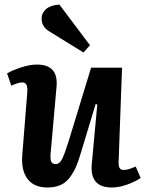

<svg xmlns="http://www.w3.org/2000/svg" viewBox="-20 -811 639 845"><path d="M376 -611.8 347.2 -580.1 193.8 -674.8Q163.1 -694.8 163.1 -729Q163.1 -753.9 182.6 -771Q202.1 -788.1 241.2 -791ZM11.2 -487.8Q32.2 -501 71.5 -513.9Q110.8 -526.9 142.1 -526.9Q236.8 -526.9 229 -431.2L204.1 -149.9Q200.2 -118.2 203.9 -103.5Q207.5 -88.9 226.1 -88.9Q241.7 -88.9 252.7 -109.9Q263.7 -130.9 282.2 -189.9L380.9 -513.2H517.1L502 -99.1Q501 -81.1 506.1 -72Q511.2 -63 524.9 -63Q543.9 -63 577.1 -78.1L599.1 -27.8Q576.7 -12.2 540.5 1Q504.4 14.2 472.2 14.2Q375 14.2 383.8 -87.9L408.2 -351.1L400.9 -353L335.9 -138.2Q325.2 -101.1 314.5 -76.7Q303.7 -52.2 287.1 -29.8Q270.5 -7.3 246.1 3.4Q221.7 14.2 189 14.2Q128.9 14.2 100.6 -24.4Q72.3 -63 78.1 -129.9L100.1 -404.8Q101.6 -425.8 96.9 -437Q92.3 -448.2 77.1 -448.2Q61.5 -448.2 29.8 -434.1Z"/></svg>

Font: Literata Book
Style: Bold Italic
Weight: 700
Italic angle: -3°
Designer: Latin by Veronika Burian and Jose Scaglione. Greek by Irene Vlachou. Cyrillic by Vera Evstafieva
Foundry: TypeTogether
Version: Version 1.003;PS 001.003;hotconv 1.0.88;makeotf.lib2.5.64775